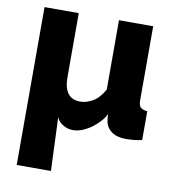

<svg xmlns="http://www.w3.org/2000/svg" viewBox="-82 -598 804 884"><g transform="rotate(10 319.5 -156.0)"><path d="M55 -525H215V-224Q215 -176 234 -150.5Q253 -125 292 -125Q320 -125 350 -142Q380 -159 403 -201V-525H563V-180Q563 -156 572 -146.5Q581 -137 604 -135V0Q579 5 561 6.5Q543 8 529 8Q487 8 461.5 -10.5Q436 -29 431 -61L428 -91Q422 -76 407 -58.5Q392 -41 372.5 -26Q353 -11 329.5 -0.5Q306 10 282 10Q264 10 250.5 4.5Q237 -1 227 -8.5Q217 -16 211.5 -24.5Q206 -33 205 -38L215 213H55Z"/></g></svg>

Font: Oxford Sans
Style: Regular
Weight: 800
Designer: Matt McInerney, Pablo Impallari, Rodrigo Fuenzalida
Foundry: Matt McInerney, Pablo Impallari, Rodrigo Fuenzalida
Version: Version 3.000g; ttfautohint (v1.5) -l 8 -r 28 -G 28 -x 14 -D